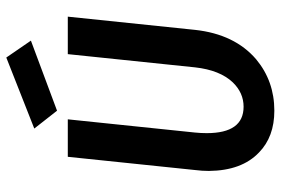

<svg xmlns="http://www.w3.org/2000/svg" viewBox="-161 -714 892 610"><g transform="rotate(-90 285.0 -409.0)"><path d="M238.3 16.6Q155.3 16.6 105.5 -32.2Q47.9 -86.9 46.9 -191.4Q46.9 -212.9 49.8 -235.4L91.8 -639.6H210.9L168.9 -235.4Q167 -216.8 167 -198.2Q167 -81.1 251 -81.1Q294.9 -81.1 328.1 -115.2Q367.2 -156.2 376 -235.4L418 -639.6H537.1L495.1 -235.4Q481.4 -109.4 401.4 -41Q332 16.6 238.3 16.6ZM181.6 -746.1 407.2 -835 460.9 -756.8 238.3 -673.8Z"/></g></svg>

Font: Puritan
Style: BoldItalic
Weight: 700
Version: 2.1